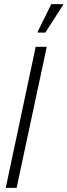

<svg xmlns="http://www.w3.org/2000/svg" viewBox="-20 -916 327 936"><path d="M8 0 154 -688H208L61 0ZM164 -757V-762L230 -896H287V-891L201 -757Z"/></svg>

Font: Saira ExtraCondensed Light
Style: Italic
Weight: 300
Width: 2
Italic angle: -12°
Designer: Hector Gatti with collaboration of the Omnibus-Type team
Foundry: Omnibus-Type
Version: Version 1.101